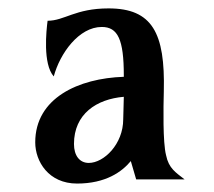

<svg xmlns="http://www.w3.org/2000/svg" viewBox="-20 -767 508 455"><path d="M63.5 -429.7C63.5 -384.3 95.2 -332 162.6 -332C230.5 -332 269 -359.9 290 -385.3L302.7 -341.8H417.5C396.5 -358.4 379.9 -367.7 373.5 -399.4C365.7 -429.7 367.2 -512.7 368.2 -550.8C371.6 -689 340.8 -747.1 237.3 -747.1C158.2 -747.1 132.8 -717.8 92.8 -717.8C89.8 -695.3 81.1 -615.2 107.4 -585.9C122.1 -640.6 167 -703.1 221.2 -703.1C259.3 -703.1 273.4 -673.3 273.4 -588.4V-585C166 -581.5 63.5 -534.7 63.5 -429.7ZM272 -484.4C272 -425.3 226.1 -380.9 190.4 -380.9C168.5 -380.9 155.3 -398.4 155.3 -425.8C155.3 -497.1 209 -532.2 273.4 -537.6C272.9 -505.9 272 -494.6 272 -484.4Z"/></svg>

Font: Amarante
Style: Regular
Weight: 400
Designer: Karolina Lach
Foundry: Sorkin Type Co.
Version: Version 1.001